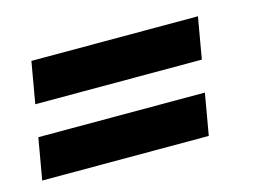

<svg xmlns="http://www.w3.org/2000/svg" viewBox="-54 -483 553 412"><g transform="rotate(-15 223.0 -277.0)"><path d="M40 -404H410L394 -312H24ZM12 -242H382L366 -150H-4Z"/></g></svg>

Font: Cabin
Style: Bold Italic
Weight: 700
Italic angle: -7°
Designer: Pablo Impallari
Foundry: Pablo Impallari. http://www.impallari.com Igino Marini. http://www.ikern.com
Version: Version 2.200